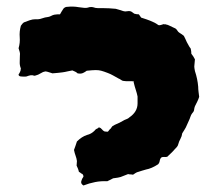

<svg xmlns="http://www.w3.org/2000/svg" viewBox="-20 -595 668 589"><path d="M309 -39Q290 -40 272 -36.5Q254 -33 236 -26Q226 -32 230 -41Q231 -46 236 -53Q236 -61 229 -63Q228 -64 226 -65.5Q224 -67 222 -68Q221 -73 219 -78Q217 -83 215 -87L216 -101Q215 -109 212 -117Q209 -125 207 -135Q209 -141 211.5 -147.5Q214 -154 216 -161Q231 -176 247 -181Q260 -184 270 -194Q272 -197 275 -199Q278 -201 281 -202Q281 -204 284 -204Q289 -203 292.5 -198.5Q296 -194 300 -192Q304 -191 311 -191Q313 -193 315 -196Q317 -199 320 -201Q321 -203 322.5 -205Q324 -207 325 -208L332 -212Q347 -218 362 -227Q367 -229 370.5 -230.5Q374 -232 377 -235Q402 -252 402 -278V-299Q400 -309 396.5 -319.5Q393 -330 390 -343V-345Q391 -345 390 -345.5Q389 -346 389 -346Q389 -346 387.5 -345.5Q386 -345 386 -346Q383 -346 383 -346H374Q366 -346 366 -346Q366 -346 357 -347Q354 -348 350.5 -350.5Q347 -353 344 -354Q335 -359 327 -363.5Q319 -368 311 -371Q298 -376 290.5 -378Q283 -380 274 -380Q265 -380 246 -378Q241 -374 234.5 -371Q228 -368 218 -370Q215 -373 211 -375Q207 -377 202 -379Q195 -378 187 -376Q179 -374 171 -373Q165 -372 158 -371.5Q151 -371 141 -370Q137 -371 131.5 -373Q126 -375 120 -376Q117 -375 115.5 -375Q114 -375 112 -374Q108 -372 104.5 -370Q101 -368 97 -366Q93 -365 89.5 -363.5Q86 -362 84 -363Q79 -365 73.5 -364Q68 -363 63 -361Q61 -360 57 -360Q53 -360 51 -360Q47 -360 43.5 -360.5Q40 -361 38 -363Q37 -365 37 -367Q39 -369 40.5 -372.5Q42 -376 43 -378Q43 -380 43.5 -382Q44 -384 44 -385Q40 -395 40.5 -404.5Q41 -414 41 -424Q42 -430 40.5 -435.5Q39 -441 37 -447Q42 -464 40.5 -481Q39 -498 44 -516Q46 -519 49 -522.5Q52 -526 55 -527Q63 -530 71.5 -533Q80 -536 89 -536Q99 -535 108.5 -538.5Q118 -542 128 -543Q133 -544 137.5 -546.5Q142 -549 147 -550Q152 -551 156 -551Q160 -551 164 -551Q167 -556 169.5 -560.5Q172 -565 175 -569Q180 -574 186 -574Q205 -576 221 -573Q229 -572 237.5 -571Q246 -570 254 -573Q260 -574 265 -573Q273 -570 281 -570Q289 -570 298 -570Q306 -570 315.5 -569.5Q325 -569 335 -568Q339 -567 345.5 -565Q352 -563 358 -561Q364 -559 370 -560.5Q376 -562 382 -560L392 -553Q396 -552 399 -551.5Q402 -551 406 -551L413 -541Q432 -535 440.5 -531.5Q449 -528 454 -525.5Q459 -523 466 -518Q470 -517 474 -518.5Q478 -520 482 -521Q484 -520 485.5 -520.5Q487 -521 489 -520Q495 -519 500.5 -516Q506 -513 511 -511Q514 -510 517.5 -508Q521 -506 522 -504Q526 -497 532 -493.5Q538 -490 544 -485Q546 -481 548.5 -476Q551 -471 553 -466Q556 -461 558.5 -456Q561 -451 565 -446Q566 -442 566.5 -438Q567 -434 567 -430Q573 -423 578 -413L576 -391Q576 -389 576.5 -385.5Q577 -382 578 -377Q582 -365 584.5 -353Q587 -341 588 -329Q588 -322 589 -314Q590 -306 591 -298Q589 -291 585.5 -284Q582 -277 578 -269Q576 -264 575.5 -258.5Q575 -253 570 -248Q566 -243 564 -236.5Q562 -230 559 -224Q557 -219 554.5 -214Q552 -209 550 -204Q548 -200 545 -195.5Q542 -191 539 -186Q538 -177 533.5 -169Q529 -161 527 -153Q526 -148 522.5 -144Q519 -140 515 -136Q510 -130 504 -124.5Q498 -119 493 -114Q488 -113 483.5 -113.5Q479 -114 475 -112Q471 -108 470.5 -104Q470 -100 468 -95Q467 -94 466.5 -93Q466 -92 465 -91Q445 -78 428 -75Q422 -73 416 -71.5Q410 -70 405 -68Q400 -67 395.5 -64Q391 -61 388 -59Q384 -60 380 -60Q376 -60 373 -61Q356 -54 350 -52Q344 -50 327 -48Q323 -46 318.5 -43.5Q314 -41 309 -39Z"/></svg>

Font: Daruma Drop One
Style: Regular
Weight: 400
Designer: Maniackers Design
Version: Version 1.000